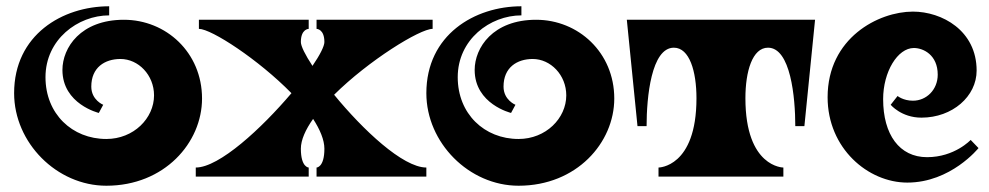

<svg xmlns="http://www.w3.org/2000/svg" viewBox="-20 -563 3154 612"><path d="M375 -500C237 -500 179 -411 179 -340C179 -231 295 -203 295 -203L309 -229C309 -229 271 -244 271 -287C271 -348 314 -375 364 -375C421 -375 471 -324 471 -259C471 -186 406 -120 319 -120C210 -120 125 -200 125 -317C125 -437 228 -514 328 -514V-543C179 -543 25 -452 25 -266C25 -108 161 29 319 29C504 29 624 -108 624 -249C624 -396 509 -500 375 -500Z M989 -500V-471C989 -471 1014 -471 1014 -429C1014 -416 1000 -388 976 -353C953 -388 939 -416 939 -429C939 -471 964 -471 964 -471V-500H614V-471C654 -471 804 -373 909 -266C814 -154 679 -29 604 -29V0H964V-29C964 -29 939 -29 939 -89C939 -117 954 -150 978 -184C1000 -150 1014 -117 1014 -89C1014 -29 989 -29 989 -29V0H1339V-29C1264 -29 1136 -150 1045 -261C1155 -370 1318 -471 1359 -471V-500Z M1689 -500C1551 -500 1493 -411 1493 -340C1493 -231 1609 -203 1609 -203L1623 -229C1623 -229 1585 -244 1585 -287C1585 -348 1628 -375 1678 -375C1735 -375 1785 -324 1785 -259C1785 -186 1720 -120 1633 -120C1524 -120 1439 -200 1439 -317C1439 -437 1542 -514 1642 -514V-543C1493 -543 1339 -452 1339 -266C1339 -108 1475 29 1633 29C1818 29 1938 -108 1938 -249C1938 -396 1823 -500 1689 -500Z M2012 -161H2041C2041 -253 2056 -411 2128 -411C2178 -411 2200 -335 2200 -250C2200 -29 2079 -29 2079 -29V0H2477V-29C2477 -29 2356 -29 2356 -250C2356 -335 2378 -411 2428 -411C2500 -411 2515 -253 2515 -161H2544L2578 -500H1978Z M2618 -253C2618 -90 2747 19 2872 19C3011 19 3099 -91 3099 -91L3074 -117C3074 -117 3023 -62 2935 -62C2847 -62 2795 -134 2795 -247C2795 -334 2841 -410 2893 -410C2923 -410 2969 -388 2969 -325C2969 -277 2933 -242 2890 -242C2859 -242 2841 -257 2841 -257L2819 -229C2819 -229 2853 -188 2917 -188C3016 -188 3093 -256 3093 -338C3093 -466 2982 -526 2890 -526C2780 -526 2618 -442 2618 -253Z"/></svg>

Font: Ouroboros
Style: Regular
Weight: 400
Designer: Ariel Martín Pérez
Foundry: Velvetyne Type Foundry
Version: Version 2.001;hotconv 1.0.109;makeotfexe 2.5.65596